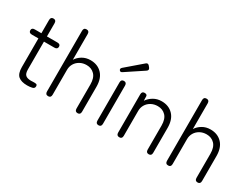

<svg xmlns="http://www.w3.org/2000/svg" viewBox="-65 -1258 2332 1797"><g transform="rotate(30 1101.0 -359.5)"><path d="M261 11Q197 11 165 -16Q133 -43 133 -113V-423H62Q29 -423 29 -452Q29 -479 62 -479H133V-622Q133 -655 163 -655Q193 -655 193 -622V-479H306Q339 -479 339 -452Q339 -423 306 -423H193V-123Q193 -78 212 -61.5Q231 -45 271 -45Q276 -45 281.5 -45.5Q287 -46 292 -46Q312 -47 325.5 -44.5Q339 -42 339 -23Q339 -1 315 5Q291 11 261 11Z M482 0Q451 0 451 -33V-689Q451 -722 482 -722Q512 -722 512 -689V-411Q533 -445 571.5 -468Q610 -491 659 -491Q736 -491 783 -442Q830 -393 830 -302V-33Q830 0 800 0Q770 0 770 -33V-293Q770 -363 736.5 -398Q703 -433 650 -433Q610 -433 578.5 -415.5Q547 -398 529.5 -368.5Q512 -339 512 -303V-33Q512 0 482 0Z M1026 0Q996 0 996 -33V-446Q996 -479 1026 -479Q1056 -479 1056 -446V-33Q1056 0 1026 0ZM974 -544Q954 -530 943 -545Q931 -560 949 -576L1119 -722Q1138 -739 1155 -719L1167 -704Q1183 -683 1161 -668Z M1251 0Q1220 0 1220 -33V-446Q1220 -479 1249 -479Q1278 -479 1278 -457L1279 -411Q1302 -445 1340.5 -468Q1379 -491 1428 -491Q1505 -491 1552 -442Q1599 -393 1599 -302V-33Q1599 0 1569 0Q1539 0 1539 -33V-293Q1539 -363 1505.5 -398Q1472 -433 1419 -433Q1379 -433 1347.5 -415.5Q1316 -398 1298.5 -368.5Q1281 -339 1281 -303V-33Q1281 0 1251 0Z M1779 0Q1748 0 1748 -33V-689Q1748 -722 1779 -722Q1809 -722 1809 -689V-411Q1830 -445 1868.5 -468Q1907 -491 1956 -491Q2033 -491 2080 -442Q2127 -393 2127 -302V-33Q2127 0 2097 0Q2067 0 2067 -33V-293Q2067 -363 2033.5 -398Q2000 -433 1947 -433Q1907 -433 1875.5 -415.5Q1844 -398 1826.5 -368.5Q1809 -339 1809 -303V-33Q1809 0 1779 0Z"/></g></svg>

Font: Zen Maru Gothic
Style: Regular
Weight: 400
Designer: Yoshimichi Ohira
Foundry: Positype
Version: Version 1.002